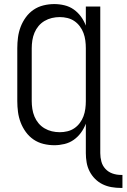

<svg xmlns="http://www.w3.org/2000/svg" viewBox="-20 -702 622 944"><path d="M574 222Q551 222 528 218Q505 214 484.5 204Q464 194 447.5 177.5Q431 161 420.5 140.5Q410 120 406 97Q402 74 402 51V-94Q393 -70 378 -49.5Q363 -29 342.5 -14.5Q322 0 297 6Q272 12 247 12Q220 12 193.5 5.5Q167 -1 145 -16Q123 -31 107 -53Q91 -75 81.5 -100Q72 -125 68.5 -151.5Q65 -178 65 -205V-465Q65 -492 68.5 -518.5Q72 -545 81.5 -570Q91 -595 107 -617Q123 -639 145 -654Q167 -669 193.5 -675.5Q220 -682 247 -682Q272 -682 297 -676Q322 -670 342.5 -655.5Q363 -641 378 -620.5Q393 -600 402 -576V-670H473V51Q473 72 478.5 92.5Q484 113 498.5 128.5Q513 144 533 151Q553 158 574 158H582V222ZM274 -52Q293 -52 311.5 -56.5Q330 -61 345.5 -71.5Q361 -82 372.5 -97.5Q384 -113 390.5 -130.5Q397 -148 399.5 -167Q402 -186 402 -205V-465Q402 -484 399.5 -503Q397 -522 390.5 -539.5Q384 -557 372.5 -572.5Q361 -588 345.5 -598.5Q330 -609 311.5 -613.5Q293 -618 274 -618Q254 -618 235 -613.5Q216 -609 199 -599Q182 -589 169.5 -574Q157 -559 149.5 -541Q142 -523 139 -503.5Q136 -484 136 -465V-205Q136 -186 139 -166.5Q142 -147 149.5 -129Q157 -111 169.5 -96Q182 -81 199 -71Q216 -61 235 -56.5Q254 -52 274 -52Z"/></svg>

Font: Lode Term
Style: Regular
Weight: 400
Monospace: yes
Designer: Belleve Invis
Foundry: Belleve Invis
Version: Version 29.2.0